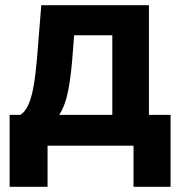

<svg xmlns="http://www.w3.org/2000/svg" viewBox="-20 -566 711 746"><path d="M17.4 159.8V-119.7H59.4Q77.1 -131.2 88.7 -155.9Q100.3 -180.6 107.3 -214.5Q114.4 -248.4 118.6 -287.6Q122.9 -326.8 126 -366.6L140.4 -545.9H558.6V-119.7H642.8V159.8H498.8V0H164.8V159.8ZM210.2 -119.7H416.4V-429.1H268L263.1 -366.6Q257.3 -279.4 245.9 -218.7Q234.6 -157.9 210.2 -119.7Z"/></svg>

Font: GitLab Sans
Style: Regular
Weight: 400
Designer: Rasmus Andersson
Foundry: Modifications by GitLab B.V., manufactured by rsms
Version: Version 4.000;git-c8fb6b7